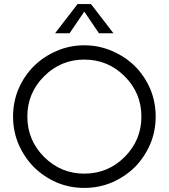

<svg xmlns="http://www.w3.org/2000/svg" viewBox="-20 -913 829 941"><path d="M591 -539Q509 -621 393 -621Q278 -621 196 -539Q114 -457 114 -342Q114 -226 196 -144Q278 -62 393 -62Q509 -62 591 -144Q673 -226 673 -342Q673 -457 591 -539ZM716 -206Q688 -142 641 -94Q593 -47 529 -19Q465 8 393 8Q321 8 257 -19Q194 -47 146 -94Q99 -142 71 -206Q44 -270 44 -342Q44 -414 71 -478Q99 -542 146 -589Q194 -636 257 -663Q321 -691 393 -691Q465 -691 529 -663Q593 -636 641 -589Q688 -542 716 -478Q743 -414 743 -342Q743 -270 716 -206ZM321 -750H250L360 -893H426L536 -750H465L393 -856Z"/></svg>

Font: Glacial Indifference
Style: Regular
Weight: 400
Designer: Alfredo Marco Pradil
Version: Version 1.00